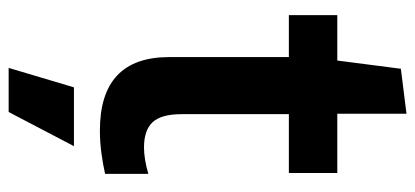

<svg xmlns="http://www.w3.org/2000/svg" viewBox="-278 -462 960 444"><g transform="rotate(90 202.0 -240.0)"><path d="M182 69H318L239 220H137ZM282 9Q112 9 112 -151V-428H15V-540H120L139 -687L243 -700V-540H380V-428H244V-180Q244 -133 262.5 -113Q281 -93 321 -93Q334 -93 349.5 -95.5Q365 -98 382 -103V-3Q360 2 334 5.5Q308 9 282 9Z"/></g></svg>

Font: Encode Sans Narrow
Style: SemiBold
Weight: 600
Designer: Pablo Impallari, Andres Torresi
Foundry: Pablo Impallari, Andres Torresi
Version: Version 1.000; ttfautohint (v1.00) -l 8 -r 50 -G 200 -x 14 -